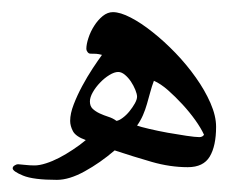

<svg xmlns="http://www.w3.org/2000/svg" viewBox="-20 -314 418 318"><path d="M337.9 -104Q337.9 -72.3 327.4 -54.7Q316.9 -37.1 291 -37.1Q261.7 -37.1 231.2 -45.9Q200.7 -54.7 169.9 -64.9Q146 -44.4 120.4 -30.3Q94.7 -16.1 74.2 -16.1Q35.2 -16.1 18.1 -23.2Q1 -30.3 1 -35.2Q1 -38.1 4.2 -40Q7.3 -42 9.8 -42Q11.7 -42 20.5 -41Q29.3 -40 37.1 -40Q45.4 -40 56.2 -43.5Q66.9 -46.9 78.1 -52.7Q89.4 -58.6 100.8 -66.2Q112.3 -73.7 122.1 -82Q105.5 -87.9 100.8 -96.7Q96.2 -105.5 96.2 -113.8Q96.2 -126 102.1 -141.1Q107.9 -156.2 116.2 -171.6Q124.5 -187 133.5 -200.7Q142.6 -214.4 148.9 -223.1Q143.6 -224.6 139.2 -224.9Q134.8 -225.1 129.9 -225.1Q127 -225.1 125 -227.8Q123 -230.5 123 -232.9Q123 -240.7 126.5 -251.2Q129.9 -261.7 136 -271.2Q142.1 -280.8 150.1 -287.4Q158.2 -293.9 167 -293.9Q179.2 -293.9 196.5 -284.9Q213.9 -275.9 232.9 -260.7Q252 -245.6 270.8 -226.1Q289.6 -206.5 304.4 -185.5Q319.3 -164.6 328.6 -143.3Q337.9 -122.1 337.9 -104ZM317.9 -90.8Q313 -101.6 303.5 -115Q293.9 -128.4 282.2 -141.1Q270.5 -153.8 258.3 -164.6Q246.1 -175.3 234.9 -180.2Q231.4 -170.9 228.8 -161.1Q226.1 -151.4 223.4 -141.8Q220.7 -132.3 216.8 -123.3Q212.9 -114.3 207 -106Q212.4 -104 226.8 -100.6Q241.2 -97.2 257.6 -94.2Q273.9 -91.3 288.8 -89.1Q303.7 -86.9 310.1 -86.9Q315.4 -86.9 317.9 -90.8ZM207 -153.8Q207 -158.2 204.1 -165.3Q201.2 -172.4 196.8 -179Q192.4 -185.5 186.8 -190.2Q181.2 -194.8 175.8 -194.8Q169.4 -194.8 161.1 -189.7Q152.8 -184.6 145.8 -177.2Q138.7 -169.9 133.8 -161.4Q128.9 -152.8 128.9 -146Q128.9 -138.2 133.5 -133.8Q138.2 -129.4 145 -126.2Q151.9 -123 159.4 -120.6Q167 -118.2 172.9 -113.8Q177.2 -114.3 183.3 -118.9Q189.5 -123.5 194.6 -129.9Q199.7 -136.2 203.4 -142.8Q207 -149.4 207 -153.8Z"/></svg>

Font: Scheherazade Urdu
Style: Regular
Weight: 400
Designer: SIL International
Foundry: SIL International
Version: Version 1.005 (build 117/117)